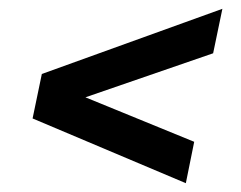

<svg xmlns="http://www.w3.org/2000/svg" viewBox="-20 -471 548 436"><path d="M402 -55 54 -202 75 -303 485 -451 464 -350 174 -250 421 -149Z"/></svg>

Font: Saira SemiCondensed SemiBold
Style: Italic
Weight: 600
Width: 4
Italic angle: -12°
Designer: Hector Gatti with collaboration of the Omnibus-Type team
Foundry: Omnibus-Type
Version: Version 1.101